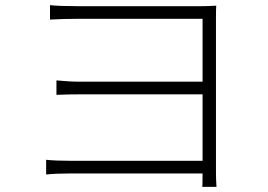

<svg xmlns="http://www.w3.org/2000/svg" viewBox="-20 -707 1040 745"><path d="M820 18H765Q766 6 766 -34H258Q197 -34 159 -30V-87Q197 -83 257 -83H766V-341H296Q243 -341 199 -339V-395Q249 -390 294 -390H766V-634H284Q225 -634 174 -631V-687Q210 -683 284 -683H758Q789 -683 819 -685Q818 -673 818 -637V-34Q818 -14 820 18Z"/></svg>

Font: Noto Sans Korean Light
Style: Regular
Weight: 300
Designer: Ryoko NISHIZUKA  (kana & ideographs); Paul D. Hunt (Latin, Greek & Cyrillic); Wenlong ZHANG  (bopomofo); Sandoll Communi
Foundry: Adobe Systems Incorporated
Version: Version 1.000;PS 1;hotconv 1.0.78;makeotf.lib2.5.61930